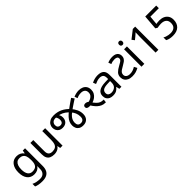

<svg xmlns="http://www.w3.org/2000/svg" viewBox="337 -2338 4178 4178"><g transform="rotate(-45 2426.0 -248.5)"><path d="M275 -546Q328 -546 370.5 -526Q413 -506 443 -465H448L460 -536H530V9Q530 85 504 136.5Q478 188 425 214Q372 240 290 240Q232 240 183.5 231.5Q135 223 97 206V125Q135 145 186 156Q237 167 295 167Q364 167 403.5 126.5Q443 86 443 16V-5Q443 -17 444 -39.5Q445 -62 446 -71H442Q414 -30 372.5 -10Q331 10 276 10Q172 10 113.5 -63Q55 -136 55 -267Q55 -395 113.5 -470.5Q172 -546 275 -546ZM287 -472Q242 -472 210.5 -448Q179 -424 162.5 -378Q146 -332 146 -266Q146 -167 182.5 -114.5Q219 -62 289 -62Q330 -62 359 -72.5Q388 -83 407 -105.5Q426 -128 435 -163Q444 -198 444 -246V-267Q444 -340 427.5 -385Q411 -430 376 -451Q341 -472 287 -472Z M1148 -536V0H1076L1063 -71H1059Q1042 -43 1015 -25Q988 -7 956 1.5Q924 10 889 10Q825 10 781.5 -10.5Q738 -31 716 -74Q694 -117 694 -185V-536H783V-191Q783 -127 812 -95Q841 -63 902 -63Q962 -63 996.5 -85.5Q1031 -108 1045.5 -151.5Q1060 -195 1060 -257V-536Z M1782 10Q1718 10 1679 -14.5Q1640 -39 1622.5 -78Q1605 -117 1605 -160Q1605 -213 1624.5 -259Q1644 -305 1683.5 -348.5Q1723 -392 1782 -437Q1818 -465 1853 -490.5Q1888 -516 1927.5 -544Q1967 -572 2015 -604L2060 -539Q2012 -508 1971 -481Q1930 -454 1892.5 -428Q1855 -402 1818 -374Q1762 -333 1734 -296Q1706 -259 1696.5 -226Q1687 -193 1687 -161Q1687 -115 1709 -89Q1731 -63 1780 -63Q1822 -63 1847 -88.5Q1872 -114 1872 -170Q1872 -233 1849.5 -286Q1827 -339 1785 -385Q1745 -432 1697 -465Q1649 -498 1592 -515.5Q1535 -533 1467 -533Q1402 -533 1374 -501.5Q1346 -470 1346 -429Q1346 -386 1368 -364.5Q1390 -343 1424 -343Q1470 -343 1489.5 -367Q1509 -391 1509 -434Q1509 -466 1498.5 -494Q1488 -522 1469 -544L1540 -555Q1559 -533 1574 -502Q1589 -471 1589 -428Q1589 -400 1580.5 -371.5Q1572 -343 1553 -320.5Q1534 -298 1502.5 -284Q1471 -270 1424 -270Q1373 -270 1338 -291.5Q1303 -313 1284.5 -349.5Q1266 -386 1266 -430Q1266 -477 1290 -516.5Q1314 -556 1360 -579.5Q1406 -603 1473 -603Q1586 -603 1675.5 -559.5Q1765 -516 1838 -436Q1891 -377 1922.5 -310Q1954 -243 1954 -169Q1954 -84 1907.5 -37Q1861 10 1782 10Z M2467 0Q2412 0 2367.5 -20.5Q2323 -41 2287.5 -74Q2252 -107 2223.5 -146.5Q2195 -186 2171 -225L2179 -265Q2224 -268 2267.5 -285Q2311 -302 2339.5 -335Q2368 -368 2368 -417Q2368 -473 2334 -501.5Q2300 -530 2244 -530Q2208 -530 2176.5 -523Q2145 -516 2110 -499L2084 -568Q2121 -584 2162.5 -593.5Q2204 -603 2246 -603Q2307 -603 2353 -582Q2399 -561 2425 -520Q2451 -479 2451 -418Q2451 -364 2427.5 -321.5Q2404 -279 2364 -249Q2324 -219 2275 -203.5Q2226 -188 2176 -188Q2130 -188 2107 -202Q2084 -216 2084 -249Q2084 -274 2101 -287.5Q2118 -301 2145 -301Q2171 -301 2196 -290Q2221 -279 2254 -246H2241Q2288 -178 2324.5 -140.5Q2361 -103 2397 -89Q2433 -75 2477 -75H2491L2482 0Z M2768 -545Q2866 -545 2913 -502Q2960 -459 2960 -365V0H2896L2879 -76H2875Q2852 -47 2827.5 -27.5Q2803 -8 2771.5 1Q2740 10 2695 10Q2647 10 2608.5 -7Q2570 -24 2548 -59.5Q2526 -95 2526 -149Q2526 -229 2589 -272.5Q2652 -316 2783 -320L2874 -323V-355Q2874 -422 2845 -448Q2816 -474 2763 -474Q2721 -474 2683 -461.5Q2645 -449 2612 -433L2585 -499Q2620 -518 2668 -531.5Q2716 -545 2768 -545ZM2794 -259Q2694 -255 2655.5 -227Q2617 -199 2617 -148Q2617 -103 2644.5 -82Q2672 -61 2715 -61Q2783 -61 2828 -98.5Q2873 -136 2873 -214V-262Z M3290 10Q3226 10 3180.5 -11.5Q3135 -33 3111 -71.5Q3087 -110 3087 -162Q3087 -230 3130 -274.5Q3173 -319 3249 -359Q3290 -381 3315.5 -397Q3341 -413 3352.5 -429Q3364 -445 3364 -467Q3364 -501 3340 -515.5Q3316 -530 3278 -530Q3243 -530 3213.5 -524Q3184 -518 3154 -504L3129 -572Q3162 -586 3199.5 -594.5Q3237 -603 3280 -603Q3336 -603 3372 -586Q3408 -569 3426 -538.5Q3444 -508 3444 -469Q3444 -427 3427 -398.5Q3410 -370 3381.5 -348.5Q3353 -327 3316 -307Q3261 -277 3229 -254.5Q3197 -232 3183.5 -209Q3170 -186 3170 -154Q3170 -114 3202 -88.5Q3234 -63 3292 -63Q3340 -63 3379 -76.5Q3418 -90 3458 -115L3495 -44Q3448 -18 3401.5 -4Q3355 10 3290 10Z M3665 -536V0H3577V-536ZM3622 -737Q3642 -737 3657.5 -723.5Q3673 -710 3673 -681Q3673 -653 3657.5 -639Q3642 -625 3622 -625Q3600 -625 3585 -639Q3570 -653 3570 -681Q3570 -710 3585 -723.5Q3600 -737 3622 -737Z M4011 0V-446Q4011 -474 4012 -506.5Q4013 -539 4014 -569.5Q4015 -600 4015 -622Q3999 -605 3987.5 -594.5Q3976 -584 3956 -567L3884 -508L3837 -568L4024 -714H4097V0Z M4539 10Q4489 10 4443 0.5Q4397 -9 4365 -29V-113Q4387 -98 4417.5 -87.5Q4448 -77 4481 -71.5Q4514 -66 4541 -66Q4618 -66 4661.5 -103Q4705 -140 4705 -219Q4705 -290 4662 -326.5Q4619 -363 4537 -363Q4511 -363 4477.5 -358.5Q4444 -354 4424 -350L4380 -378L4407 -714H4744V-633H4484L4465 -428Q4481 -432 4508.5 -435Q4536 -438 4567 -438Q4632 -438 4683.5 -414.5Q4735 -391 4765.5 -344.5Q4796 -298 4796 -229Q4796 -117 4730 -53.5Q4664 10 4539 10Z"/></g></svg>

Font: guzrati15
Style: Regular
Weight: 400
Designer: Jelle Bosma - Monotype Design Team
Foundry: Monotype Imaging Inc.
Version: Version 2.006